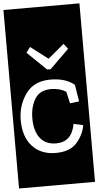

<svg xmlns="http://www.w3.org/2000/svg" viewBox="-82 -957 621 1211"><g transform="rotate(-5 228.5 -352.0)"><path d="M-12 213V-917H469V213ZM252 -519 373 -638 347 -671 245 -586 135 -670 109 -636 230 -519ZM426 -150 366 -163Q346 -50 246 -50Q180 -50 145 -95Q110 -140 110 -220Q110 -292 141 -343Q172 -394 243 -394Q298 -394 338 -369L355 -294L413 -301L396 -408Q362 -434 325 -444Q288 -454 244 -454Q140 -454 88 -381Q36 -308 36 -216Q36 -109 91 -49.5Q146 10 238 10Q330 10 373.5 -41Q417 -92 426 -150Z"/></g></svg>

Font: Zilla Slab Highlight Regular
Style: Regular
Weight: 400
Designer: Typotheque Type Foundry
Foundry: Typotheque type foundry
Version: Version 1.1; 2017; ttfautohint (v1.6)